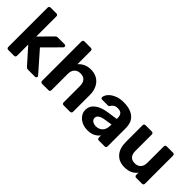

<svg xmlns="http://www.w3.org/2000/svg" viewBox="71 -1487 2275 2275"><g transform="rotate(45 1208.5 -350.0)"><path d="M88 0Q77 0 70 -7Q63 -14 63 -25V-685Q63 -696 70 -703Q77 -710 88 -710H186Q197 -710 203.5 -703Q210 -696 210 -685V-347L364 -503Q372 -510 378.5 -515Q385 -520 399 -520H512Q534 -520 534 -498Q534 -489 525 -481L332 -287L550 -39Q559 -30 559 -22Q559 -13 552.5 -6.5Q546 0 537 0H421Q406 0 399.5 -5Q393 -10 385 -17L210 -213V-25Q210 -14 203.5 -7Q197 0 186 0Z M655 0Q644 0 637 -7Q630 -14 630 -25V-685Q630 -696 637 -703Q644 -710 655 -710H763Q774 -710 780.5 -703Q787 -696 787 -685V-460Q814 -492 853 -511Q892 -530 947 -530Q991 -530 1028 -515Q1065 -500 1092 -471Q1119 -442 1134 -400Q1149 -358 1149 -305V-25Q1149 -14 1142 -7Q1135 0 1124 0H1015Q1004 0 997.5 -7Q991 -14 991 -25V-298Q991 -352 965.5 -381Q940 -410 891 -410Q843 -410 815 -381Q787 -352 787 -298V-25Q787 -14 780.5 -7Q774 0 763 0Z M1422 10Q1382 10 1348 -2Q1314 -14 1289 -34.5Q1264 -55 1249.5 -83Q1235 -111 1235 -144Q1235 -179 1250 -207Q1265 -235 1292.5 -256Q1320 -277 1358.5 -291Q1397 -305 1444 -312L1575 -331V-349Q1575 -388 1557 -409Q1539 -430 1494 -430Q1461 -430 1441 -417Q1421 -404 1410 -383Q1402 -370 1387 -370H1292Q1281 -370 1275 -376.5Q1269 -383 1270 -392Q1270 -409 1283 -432.5Q1296 -456 1323 -477.5Q1350 -499 1392.5 -514.5Q1435 -530 1495 -530Q1558 -530 1602.5 -514.5Q1647 -499 1675 -472.5Q1703 -446 1715.5 -410.5Q1728 -375 1728 -334V-25Q1728 -14 1721.5 -7Q1715 0 1704 0H1606Q1595 0 1588 -7Q1581 -14 1581 -25V-62Q1561 -33 1522.5 -11.5Q1484 10 1422 10ZM1462 -94Q1511 -94 1544 -126Q1577 -158 1577 -224V-241L1484 -226Q1430 -218 1405 -199.5Q1380 -181 1380 -155Q1380 -125 1405 -109.5Q1430 -94 1462 -94Z M2041 10Q1951 10 1897.5 -49Q1844 -108 1844 -216V-495Q1844 -506 1850.5 -513Q1857 -520 1868 -520H1974Q1985 -520 1992 -513Q1999 -506 1999 -495V-222Q1999 -110 2097 -110Q2145 -110 2172 -139Q2199 -168 2199 -222V-495Q2199 -506 2206 -513Q2213 -520 2224 -520H2330Q2341 -520 2347.5 -513Q2354 -506 2354 -495V-25Q2354 -14 2347.5 -7Q2341 0 2330 0H2232Q2221 0 2214 -7Q2207 -14 2207 -25V-64Q2181 -28 2140.5 -9Q2100 10 2041 10Z"/></g></svg>

Font: Fz Rubik SemBd
Style: Regular
Weight: 600
Designer: Hubert and Fischer
Foundry: Hubert and Fischer
Version: Vit hóa bi FontZin.com